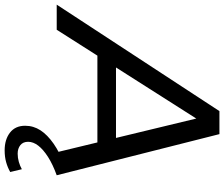

<svg xmlns="http://www.w3.org/2000/svg" viewBox="-143 -651 964 826"><g transform="rotate(90 339.0 -238.0)"><path d="M-54 0 404 -700H503L680 0H581L425 -646H465L54 0ZM116 -175 160 -255H553L567 -175ZM573 224Q526 224 496.5 201Q467 178 467 136Q467 100 486.5 70Q506 40 544 13.5Q582 -13 638 -35L680 0Q633 17 601 37.5Q569 58 552.5 79.5Q536 101 536 123Q536 145 550.5 156.5Q565 168 587 168Q605 168 622.5 163Q640 158 654 150L666 200Q647 211 624 217.5Q601 224 573 224Z"/></g></svg>

Font: Montserrat Thin Medium
Style: Italic
Weight: 500
Italic angle: -11.3°
Version: Version 9.000